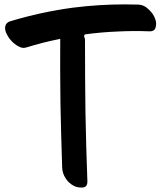

<svg xmlns="http://www.w3.org/2000/svg" viewBox="-20 -806 730 870"><path d="M682.6 -721.7Q674.8 -744.1 653.3 -763.7Q632.8 -784.2 607.4 -785.2Q576.2 -786.1 544.9 -786.1Q428.7 -786.1 312.5 -771.5Q166 -752 24.4 -709Q15.6 -706.1 10.7 -700.2Q5.9 -695.3 3.9 -687.5Q2.9 -683.6 2.9 -679.7Q2.9 -665 12.7 -647.5Q25.4 -624 44.9 -608.4Q57.6 -597.7 72.3 -591.8Q85.9 -586.9 98.6 -590.8Q136.7 -602.5 174.8 -612.3Q213.9 -622.1 252.9 -629.9Q252 -483.4 253.9 -337.9Q256.8 -192.4 261.7 -46.9Q262.7 -20.5 277.3 2Q292 24.4 314.5 36.1Q329.1 43.9 350.6 43.9Q351.6 43.9 352.5 43.9Q376 43 376 16.6Q370.1 -140.6 367.2 -298.8Q365.2 -456.1 365.2 -614.3Q365.2 -621.1 365.2 -627Q364.3 -633.8 361.3 -639.6Q360.4 -643.6 362.3 -646.5Q363.3 -649.4 366.2 -650.4Q438.5 -660.2 510.7 -663.1Q583 -667 656.2 -664.1Q681.6 -663.1 685.5 -683.6Q687.5 -691.4 687.5 -698.2Q687.5 -710.9 682.6 -721.7Z"/></svg>

Font: TroubleSide
Style: Comic
Weight: 400
Designer: Koroletov
Version: 1_5